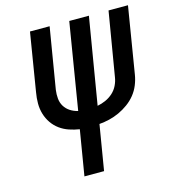

<svg xmlns="http://www.w3.org/2000/svg" viewBox="-109 -826 826 916"><g transform="rotate(-15 303.5 -367.5)"><path d="M195 0 232 -223Q206 -227 181 -235.5Q156 -244 135.5 -259Q115 -274 100.5 -295Q86 -316 78.5 -341Q71 -366 71 -393Q71 -420 76 -448L123 -735H220L170 -434Q167 -412 169 -391Q171 -370 181.5 -353Q192 -336 209 -325Q226 -314 247 -309L317 -735H414L343 -309Q364 -313 384 -322Q404 -331 420 -345.5Q436 -360 445.5 -379.5Q455 -399 458 -419L511 -735H607L553 -406Q549 -381 539 -356.5Q529 -332 512.5 -311.5Q496 -291 474 -275Q452 -259 428 -248Q404 -237 379 -231Q354 -225 329 -223L292 0Z"/></g></svg>

Font: Iosevka SS04 Md Ex Obl
Style: Regular
Weight: 500
Width: 7
Italic angle: -9°
Monospace: yes
Designer: Belleve Invis
Foundry: Belleve Invis
Version: Version 19.0.0; ttfautohint (v1.8.4)